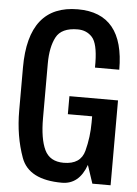

<svg xmlns="http://www.w3.org/2000/svg" viewBox="-59 -929 704 984"><g transform="rotate(5 292.5 -437.5)"><path d="M296.9 8.8Q126.5 8.8 86.7 -100.3Q46.9 -209.5 46.9 -340.8V-562.5Q46.9 -883.8 301.8 -883.8Q539.6 -883.8 539.6 -593.8H414.6V-620.1Q413.1 -717.8 384.3 -749.5Q355.5 -781.2 309.6 -781.2Q226.1 -781.2 199 -729.5Q171.9 -677.7 171.9 -593.8V-312.5Q171.9 -206.5 198.7 -150.1Q225.6 -93.8 296.9 -93.8Q384.3 -93.8 403.1 -165.3Q421.9 -236.8 421.9 -312.5V-343.8H296.9V-436.5H546.9V0H453.1L421.9 -93.8Q385.3 8.8 296.9 8.8Z"/></g></svg>

Font: Oswald-Regular
Style: Regular
Weight: 400
Designer: vernon adams
Foundry: vernon adams
Version: Version 2.002; ttfautohint (v0.92.18-e454-dirty) -l 8 -r 50 